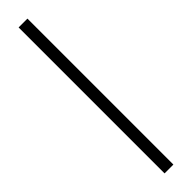

<svg xmlns="http://www.w3.org/2000/svg" viewBox="100 -712 800 800"><g transform="rotate(45 500.0 -312.0)"><path d="M930 -286H70V-338H930Z"/></g></svg>

Font: NanumGothicCoding
Style: Regular
Weight: 400
Monospace: yes
Designer: Kwon Bruce; Nicolas Noh; Sung-woo Choi; Go-un Cha; Soo-hyun Park;
Foundry: NHN Corporation
Version: Version 2.000;PS 1;hotconv 1.0.49;makeotf.lib2.0.14853